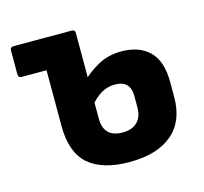

<svg xmlns="http://www.w3.org/2000/svg" viewBox="-80 -583 725 683"><g transform="rotate(-15 282.5 -241.5)"><path d="M25 -381Q12 -381 12 -394V-482Q12 -494 25 -494H148V-381ZM318 11Q218 11 167 -33.5Q116 -78 116 -177V-482Q116 -494 129 -494H239Q251 -494 251 -482V-167Q251 -132 268.5 -114.5Q286 -97 321 -97Q356 -97 375 -116Q394 -135 394 -168V-212Q394 -240 380 -254.5Q366 -269 337 -269Q309 -269 285 -254.5Q261 -240 241 -213L238 -307Q267 -336 304.5 -356.5Q342 -377 390 -377Q455 -377 492.5 -340.5Q530 -304 530 -226V-171Q530 -82 474.5 -35.5Q419 11 318 11Z"/></g></svg>

Font: Sofia Sans Semi Condensed ExtraBold
Style: Regular
Weight: 800
Designer: Botio Nikoltchev, Ani Petrova
Foundry: lettersoup
Version: Version 4.100